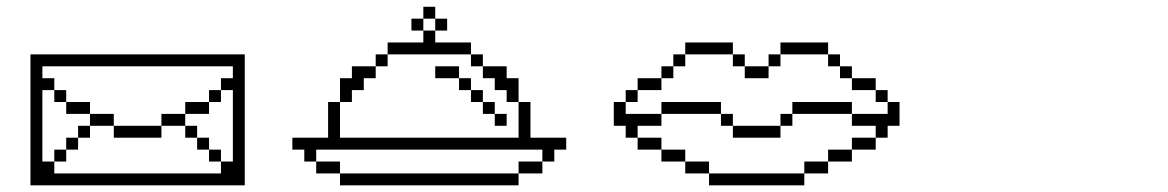

<svg xmlns="http://www.w3.org/2000/svg" viewBox="-20 -556 3504 576"><path d="M71.4 -392.9V0H714.3V-392.9ZM142.9 -35.7V-71.4H107.1V-285.7H142.9V-321.4H107.1V-357.1H678.6V-321.4H642.9V-285.7H678.6V-71.4H642.9V-35.7ZM142.9 -285.7V-250H178.6V-285.7ZM178.6 -250V-214.3H250V-250ZM250 -214.3V-178.6H321.4V-214.3ZM321.4 -178.6V-142.9H464.3V-178.6ZM464.3 -214.3V-178.6H535.7V-214.3ZM535.7 -250V-214.3H607.1V-250ZM607.1 -285.7V-250H642.9V-285.7ZM142.9 -107.1V-71.4H178.6V-107.1ZM178.6 -142.9V-107.1H214.3V-142.9ZM214.3 -178.6V-142.9H250V-178.6ZM535.7 -178.6V-142.9H571.4V-178.6ZM571.4 -142.9V-107.1H607.1V-142.9ZM607.1 -107.1V-71.4H642.9V-107.1Z M1000 -35.7V-71.4H928.6V-35.7ZM1000 -35.7V0H1535.7V-35.7ZM1607.1 -71.4H1535.7V-35.7H1607.1ZM928.6 -71.4V-107.1H1607.1V-71.4H1642.9V-107.1H1678.6V-142.9H1571.4V-250H1535.7V-142.9H1000V-250H964.3V-142.9H857.1V-107.1H892.9V-71.4ZM1000 -321.4V-250H1035.7V-285.7H1071.4V-321.4H1107.1V-357.1H1035.7V-321.4ZM1107.1 -392.9V-357.1H1142.9V-392.9ZM1142.9 -428.6V-392.9H1392.9V-428.6H1285.7V-464.3H1250V-428.6ZM1392.9 -392.9V-357.1H1428.6V-392.9ZM1428.6 -357.1V-321.4H1464.3V-285.7H1500V-250H1535.7V-321.4H1500V-357.1ZM1250 -464.3V-500H1214.3V-464.3ZM1250 -535.7V-500H1285.7V-535.7ZM1285.7 -500V-464.3H1321.4V-500ZM1285.7 -357.1V-321.4H1357.1V-357.1ZM1357.1 -321.4V-285.7H1392.9V-321.4ZM1392.9 -285.7V-250H1428.6V-285.7ZM1428.6 -250V-214.3H1464.3V-250ZM1464.3 -214.3V-178.6H1500V-214.3Z M2107.1 -35.7V-71.4H2035.7V-35.7ZM2107.1 -35.7V0H2392.9V-35.7ZM2035.7 -71.4V-107.1H1964.3V-71.4ZM1964.3 -107.1V-142.9H1892.9V-107.1ZM1892.9 -142.9V-178.6H1964.3V-214.3H1857.1V-250H1821.4V-178.6H1857.1V-142.9ZM1964.3 -250V-214.3H2142.9V-250ZM2142.9 -214.3V-178.6H2178.6V-214.3ZM2178.6 -178.6V-142.9H2321.4V-178.6ZM2321.4 -214.3V-178.6H2357.1V-214.3ZM2357.1 -250V-214.3H2535.7V-250ZM2535.7 -214.3V-178.6H2607.1V-142.9H2642.9V-178.6H2678.6V-250H2642.9V-214.3ZM1857.1 -285.7V-250H1892.9V-285.7ZM1892.9 -321.4V-285.7H1964.3V-321.4ZM1964.3 -357.1V-321.4H2000V-357.1ZM2000 -392.9V-357.1H2035.7V-392.9ZM2178.6 -428.6H2035.7V-392.9H2178.6ZM2178.6 -392.9V-357.1H2214.3V-392.9ZM2214.3 -357.1V-321.4H2285.7V-357.1ZM2285.7 -392.9V-357.1H2321.4V-392.9ZM2321.4 -428.6V-392.9H2464.3V-428.6ZM2464.3 -392.9V-357.1H2500V-392.9ZM2500 -357.1V-321.4H2535.7V-357.1ZM2535.7 -321.4V-285.7H2607.1V-321.4ZM2607.1 -285.7V-250H2642.9V-285.7ZM2607.1 -142.9H2535.7V-107.1H2607.1ZM2535.7 -107.1H2464.3V-71.4H2535.7ZM2464.3 -71.4H2392.9V-35.7H2464.3Z"/></svg>

Font: Gossip Icons Med Pixel
Style: Regular
Weight: 500
Designer: Deborah Khodanovich
Version: Version 1.001;Glyphs 3.3.1 (3343)